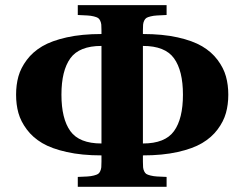

<svg xmlns="http://www.w3.org/2000/svg" viewBox="-20 -718 942 740"><path d="M530.8 -165Q616.2 -165 650.6 -212.6Q685.1 -260.3 685.1 -353Q685.1 -445.8 650.6 -493.4Q616.2 -541 530.8 -541ZM371.1 -165V-541Q285.6 -541 251.2 -493.4Q216.8 -445.8 216.8 -353Q216.8 -260.3 251.2 -212.6Q285.6 -165 371.1 -165ZM371.1 -586.9V-601.1Q371.1 -615.2 370.4 -623Q369.6 -630.9 366.2 -638.2Q362.8 -645.5 357.9 -648.7Q353 -651.9 341.6 -654.8Q330.1 -657.7 316.7 -658.4Q303.2 -659.2 279.8 -660.2V-698.2H622.1V-660.2Q598.6 -659.2 585.2 -658.4Q571.8 -657.7 560.3 -654.8Q548.8 -651.9 543.9 -648.7Q539.1 -645.5 535.6 -638.2Q532.2 -630.9 531.5 -623Q530.8 -615.2 530.8 -601.1V-586.9Q606.4 -586.9 664.6 -574Q722.7 -561 759 -539.6Q795.4 -518.1 818.6 -487.1Q841.8 -456.1 850.8 -423.6Q859.9 -391.1 859.9 -353Q859.9 -314.9 850.8 -282.5Q841.8 -250 818.6 -219Q795.4 -188 759 -166.5Q722.7 -145 664.6 -132.1Q606.4 -119.1 530.8 -119.1V-95.2Q530.8 -81.1 531.5 -73.2Q532.2 -65.4 535.6 -58.1Q539.1 -50.8 543.9 -47.6Q548.8 -44.4 560.3 -41.5Q571.8 -38.6 585.2 -37.8Q598.6 -37.1 622.1 -36.1V2H279.8V-36.1Q303.2 -37.1 316.7 -37.8Q330.1 -38.6 341.6 -41.5Q353 -44.4 357.9 -47.6Q362.8 -50.8 366.2 -58.1Q369.6 -65.4 370.4 -73.2Q371.1 -81.1 371.1 -95.2V-119.1Q295.4 -119.1 237.3 -132.1Q179.2 -145 142.8 -166.5Q106.4 -188 83.3 -219Q60.1 -250 51 -282.5Q42 -314.9 42 -353Q42 -391.1 51 -423.6Q60.1 -456.1 83.3 -487.1Q106.4 -518.1 142.8 -539.6Q179.2 -561 237.3 -574Q295.4 -586.9 371.1 -586.9Z"/></svg>

Font: Linguistics Pro
Style: Bold
Weight: 700
Designer: Stefan Peev, Context Ltd
Foundry: Stefan Peev, Context Ltd
Version: Version 001.000